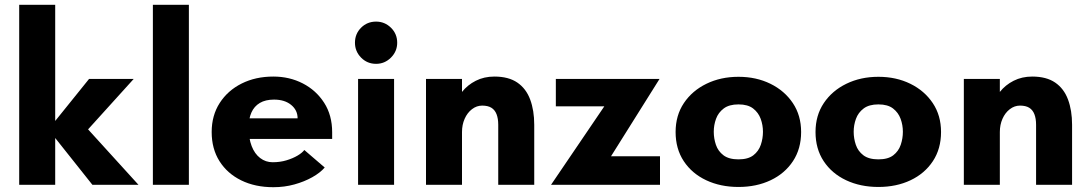

<svg xmlns="http://www.w3.org/2000/svg" viewBox="-20 -770 4537 800"><path d="M60 0V-750H210V-266L351 -441H537L347 -231L557 0H365L210 -195V0Z M617 0V-750H767V0Z M1119 10Q1043 10 985 -18.5Q927 -47 894.5 -98.5Q862 -150 862 -220Q862 -289 895.5 -341Q929 -393 987 -422Q1045 -451 1119 -451Q1186 -451 1241.5 -422.5Q1297 -394 1330.5 -342Q1364 -290 1364 -219V-191H991V-277H1220Q1220 -311 1193 -333Q1166 -355 1122 -355Q1086 -355 1062.5 -341Q1039 -327 1027.5 -301Q1016 -275 1016 -239Q1016 -194 1028.5 -161.5Q1041 -129 1064 -111.5Q1087 -94 1116 -94Q1147 -94 1173.5 -102Q1200 -110 1219.5 -121.5Q1239 -133 1248 -145L1333 -72Q1314 -50 1281 -31.5Q1248 -13 1206.5 -1.5Q1165 10 1119 10Z M1472 0V-441H1622V0ZM1547 -504Q1510 -504 1484.5 -530Q1459 -556 1459 -592Q1459 -629 1484.5 -654.5Q1510 -680 1547 -680Q1583 -680 1609 -654.5Q1635 -629 1635 -592Q1635 -556 1609 -530Q1583 -504 1547 -504Z M1755 0V-441H1905V-387Q1928 -416 1962.5 -433.5Q1997 -451 2040 -451Q2099 -451 2135.5 -426Q2172 -401 2189 -355.5Q2206 -310 2206 -250V0H2056V-250Q2056 -276 2049 -294Q2042 -312 2027.5 -321Q2013 -330 1989 -330Q1966 -330 1946.5 -315Q1927 -300 1916 -275Q1905 -250 1905 -220V0Z M2276 0 2498 -327H2296V-441H2728L2526 -119H2730V0Z M3057 9Q2982 9 2922.5 -19Q2863 -47 2829 -98.5Q2795 -150 2795 -220Q2795 -289 2829.5 -340.5Q2864 -392 2923.5 -421Q2983 -450 3057 -450Q3131 -450 3190 -421Q3249 -392 3283.5 -340.5Q3318 -289 3318 -220Q3318 -150 3284 -98.5Q3250 -47 3191 -19Q3132 9 3057 9ZM3057 -106Q3097 -106 3119 -123Q3141 -140 3150 -166.5Q3159 -193 3159 -221Q3159 -249 3149.5 -275Q3140 -301 3118 -318Q3096 -335 3057 -335Q3018 -335 2995.5 -318Q2973 -301 2963.5 -275Q2954 -249 2954 -221Q2954 -193 2963 -166.5Q2972 -140 2994.5 -123Q3017 -106 3057 -106Z M3640 9Q3565 9 3505.5 -19Q3446 -47 3412 -98.5Q3378 -150 3378 -220Q3378 -289 3412.5 -340.5Q3447 -392 3506.5 -421Q3566 -450 3640 -450Q3714 -450 3773 -421Q3832 -392 3866.5 -340.5Q3901 -289 3901 -220Q3901 -150 3867 -98.5Q3833 -47 3774 -19Q3715 9 3640 9ZM3640 -106Q3680 -106 3702 -123Q3724 -140 3733 -166.5Q3742 -193 3742 -221Q3742 -249 3732.5 -275Q3723 -301 3701 -318Q3679 -335 3640 -335Q3601 -335 3578.5 -318Q3556 -301 3546.5 -275Q3537 -249 3537 -221Q3537 -193 3546 -166.5Q3555 -140 3577.5 -123Q3600 -106 3640 -106Z M3996 0V-441H4146V-387Q4169 -416 4203.5 -433.5Q4238 -451 4281 -451Q4340 -451 4376.5 -426Q4413 -401 4430 -355.5Q4447 -310 4447 -250V0H4297V-250Q4297 -276 4290 -294Q4283 -312 4268.5 -321Q4254 -330 4230 -330Q4207 -330 4187.5 -315Q4168 -300 4157 -275Q4146 -250 4146 -220V0Z"/></svg>

Font: Teachers
Style: Bold
Weight: 700
Designer: Alfredo Marco Pradil, Chank Diesel
Version: Version 1.001